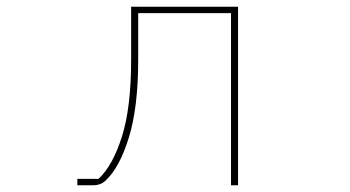

<svg xmlns="http://www.w3.org/2000/svg" viewBox="-20 -551 1040 571"><path d="M210 0V-19H273Q315 -58 342.5 -144.5Q370 -231 370 -373V-531H688V0H667V-512H391V-373Q391 -233 363.5 -143Q336 -53 294 -14Q280 0 256 0Z"/></svg>

Font: IBM Plex Sans JP Thin
Style: Regular
Weight: 100
Designer: Mike Abbink; Paul van der Laan; Pieter van Rosmalen; Wujin Sim; Yejin Wi; Jinhee Kim; Boomi Park; Yona Kim; Kichan Ma
Foundry: Sandoll Inc.
Version: Version 1.001